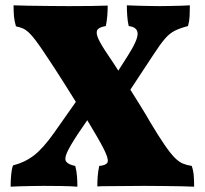

<svg xmlns="http://www.w3.org/2000/svg" viewBox="-20 -699 770 722"><path d="M710 3Q696 2 663.5 1.5Q631 1 593 0.5Q555 0 523 0Q492 0 456.5 0.5Q421 1 391 1Q361 1 346 2Q346 -19 347.5 -37Q349 -55 353 -75Q376 -77 383 -86Q390 -95 377 -124.5Q364 -154 326 -217Q311 -243 282.5 -288.5Q254 -334 220 -388Q186 -442 153 -491Q130 -526 114.5 -546.5Q99 -567 87.5 -577.5Q76 -588 65 -592.5Q54 -597 40 -600Q34 -620 32.5 -638.5Q31 -657 31 -679Q49 -678 86.5 -677.5Q124 -677 166 -676.5Q208 -676 238 -676Q284 -676 323 -676.5Q362 -677 385 -678Q385 -659 383.5 -640Q382 -621 378 -601Q358 -598 349 -590Q340 -582 346 -563Q352 -544 377 -506Q411 -456 445 -402Q479 -348 506 -304.5Q533 -261 544 -241Q577 -186 599 -154Q621 -122 637 -106Q653 -90 667.5 -84Q682 -78 701 -75Q707 -58 708.5 -39Q710 -20 710 3ZM20 3Q20 -20 22 -42Q24 -64 29 -77Q73 -88 107.5 -114.5Q142 -141 183 -199L278 -334L341 -295L274 -197Q243 -150 232 -125.5Q221 -101 229.5 -90.5Q238 -80 263 -75Q268 -56 269.5 -37Q271 -18 271 3Q246 1 209 0.5Q172 0 144 0Q125 0 101.5 0.5Q78 1 56 1.5Q34 2 20 3ZM448 -328 384 -369 461 -490Q498 -548 497.5 -572.5Q497 -597 464 -601Q460 -618 458.5 -639Q457 -660 457 -679Q474 -678 497 -677.5Q520 -677 543 -676.5Q566 -676 581 -676Q596 -676 618 -676.5Q640 -677 661 -677.5Q682 -678 694 -679Q694 -657 693 -638Q692 -619 687 -601Q656 -593 636.5 -583Q617 -573 599.5 -552.5Q582 -532 556 -492Z"/></svg>

Font: Vollkorn Black
Style: Regular
Weight: 900
Designer: Friedrich Althausen
Foundry: Friedrich Althausen
Version: Version 5.000